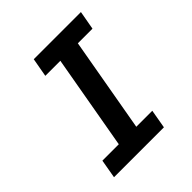

<svg xmlns="http://www.w3.org/2000/svg" viewBox="-197 -859 993 993"><g transform="rotate(-45 300.0 -362.5)"><path d="M86.5 -103H206.5L298 -622H188L206.5 -725H551.5L533 -622H426L334.5 -103H451.5L433.5 0H68.5Z"/></g></svg>

Font: JuliaMono
Style: Bold Italic
Weight: 700
Italic angle: -9°
Monospace: yes
Designer: cormullion
Foundry: corm
Version: Version 0.057; ttfautohint (v1.8.4)